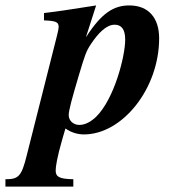

<svg xmlns="http://www.w3.org/2000/svg" viewBox="-140 -482 660 707"><path d="M177 -347 214 -462C112 -446 74 -440 22 -434V-407C67 -405 76 -401 76 -382C76 -372 67 -340 54 -288L-42 92C-61 168 -72 178 -120 178V205H130V178C80 177 65 170 65 146C65 132 70 98 89 32L101 -9C123 7 148 13 169 13C311 13 446 -156 446 -341C446 -415 408 -462 336 -462C279 -462 234 -434 178 -347ZM321 -336C321 -275 281 -118 214 -52C195 -34 174 -22 152 -22C130 -22 113 -38 113 -58C113 -75 124 -116 151 -207C173 -280 177 -293 195 -320C221 -359 251 -391 282 -391C306 -391 321 -376 321 -336Z"/></svg>

Font: STIXGeneral
Style: Bold Italic
Weight: 700
Italic angle: -16.33°
Designer: MicroPress Inc., with final additions and corrections provided by Coen Hoffman, Elsevier (retired)
Version: Version 1.1.0